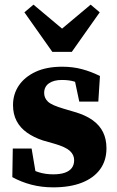

<svg xmlns="http://www.w3.org/2000/svg" viewBox="-20 -791 505 826"><path d="M209 15Q159 15 115 3.5Q71 -8 33 -29L35 -152H116L138 -21L86 -20V-77Q116 -60 145 -50.5Q174 -41 209 -41Q239 -41 259 -48Q279 -55 289 -68.5Q299 -82 299 -102Q299 -125 280.5 -142Q262 -159 213 -173L164 -187Q125 -200 96 -220.5Q67 -241 51.5 -270.5Q36 -300 36 -339Q36 -386 61 -423Q86 -460 133 -482Q180 -504 248 -504Q293 -504 332.5 -493.5Q372 -483 410 -464L403 -354H321L296 -472H348V-418Q322 -433 300 -440Q278 -447 246 -447Q211 -447 190.5 -432.5Q170 -418 170 -391Q170 -369 186.5 -353.5Q203 -338 255 -323L299 -310Q348 -296 378.5 -274Q409 -252 423.5 -222Q438 -192 438 -153Q438 -100 410.5 -62.5Q383 -25 332 -5Q281 15 209 15ZM124 -771 291 -631H203L370 -771L409 -738L289 -568H205L85 -738Z"/></svg>

Font: Source Serif 4 18pt
Style: Bold
Weight: 700
Designer: Frank Grießhammer
Foundry: Adobe Systems Incorporated
Version: Version 4.004;hotconv 1.0.116;makeotfexe 2.5.65601